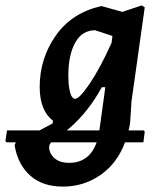

<svg xmlns="http://www.w3.org/2000/svg" viewBox="-55 -494 598 711"><path d="M-31 33 -35 28 -29 -11H91L140 -37L141 -47Q92 -85 92 -172Q92 -277 151 -361.5Q210 -446 318 -471H323L398 -450L470 -474L481 -467L432 -119L427 -43Q426 -28 421 -11H477L481 -7L476 33H408Q379 111 317 154Q255 197 178 197Q102 197 56.5 156Q11 115 -1 44L3 34L5 33ZM198 -214Q198 -184 202 -163.5Q206 -143 211.5 -135.5Q217 -128 223 -128Q239 -128 277 -184Q315 -240 358 -335L361 -357V-361L297 -382Q249 -382 223.5 -336Q198 -290 198 -214ZM204 -21 192 -11H313L335 -171H322Q273 -81 204 -21ZM127 51Q127 74 146.5 91.5Q166 109 201 109Q276 109 303 33H135Q127 40 127 51Z"/></svg>

Font: Alegreya Sans SC
Style: Bold Italic
Weight: 700
Italic angle: -7°
Designer: Juan Pablo del Peral
Foundry: Huerta Tipografica
Version: Version 2.007